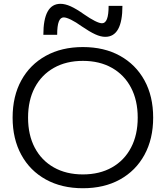

<svg xmlns="http://www.w3.org/2000/svg" viewBox="-20 -990 881 1020"><path d="M420.3 10Q307.7 10 223.5 -36.5Q139.3 -83 93.2 -167.5Q47 -252 47 -365Q47 -479 93.2 -563Q139.3 -647 223.5 -693.5Q307.7 -740 420.3 -740Q533.7 -740 617.5 -693.5Q701.3 -647 747.5 -563Q793.7 -479 793.7 -365Q793.7 -252 747.5 -167.5Q701.3 -83 617.5 -36.5Q533.7 10 420.3 10ZM420.3 -63.4Q509.3 -63.4 574.8 -100.6Q640.3 -137.7 675.9 -205.4Q711.6 -273 711.6 -365Q711.6 -457 675.9 -524.6Q640.3 -592.3 574.8 -629.4Q509.3 -666.6 420.3 -666.6Q331.7 -666.6 266 -629.4Q200.4 -592.3 164.7 -524.6Q129.1 -457 129.1 -365Q129.1 -273 164.7 -205.4Q200.4 -137.7 266 -100.6Q331.7 -63.4 420.3 -63.4ZM539.3 -794.3Q515 -794.3 485.7 -807.8Q456.3 -821.3 414.3 -850Q382.3 -873 357.2 -885.3Q332 -897.6 318.7 -897.6Q301 -897.6 292.4 -875.3Q283.7 -853 283.7 -805H210.3Q210.3 -969.7 301.3 -969.7Q325.7 -969.7 355.5 -956.4Q385.3 -943 426.3 -914Q459.3 -891 484 -878.7Q508.6 -866.4 522 -866.4Q539.6 -866.4 548.3 -889.2Q557 -912 557 -959H630.4Q630.4 -794.3 539.3 -794.3Z"/></svg>

Font: M PLUS 2 Thin
Style: Regular
Weight: 100
Designer: Coji Morishita
Foundry: UNDERFOREST DESIGN
Version: Version 1.001